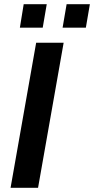

<svg xmlns="http://www.w3.org/2000/svg" viewBox="-20 -888 445 908"><path d="M30 0 151 -686H281L160 0ZM74 -757 92 -868H201L182 -757ZM276 -757 295 -868H405L386 -757Z"/></svg>

Font: Archivo Variable SemiBold
Style: Italic
Weight: 600
Italic angle: -10°
Designer: Hector Gatti
Foundry: Omnibus-Type
Version: Version 2.001